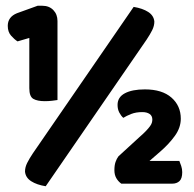

<svg xmlns="http://www.w3.org/2000/svg" viewBox="-20 -641 676 668"><path d="M180 -293Q174 -292 161.5 -290.5Q149 -289 136 -289Q110 -289 96 -297Q82 -305 82 -334V-509L41 -497Q30 -504 18.5 -517Q7 -530 7 -551Q7 -582 39 -595L111 -621H127Q151 -621 165.5 -606Q180 -591 180 -568ZM445 -617Q476 -612 495.5 -599.5Q515 -587 517 -566Q517 -551 509.5 -536Q502 -521 490 -503L139 7Q108 2 88.5 -10.5Q69 -23 67 -44Q67 -59 74.5 -74Q82 -89 94 -107ZM484 -330Q544 -330 576.5 -301.5Q609 -273 609 -228Q609 -197 588.5 -168.5Q568 -140 538 -114L500 -81H604Q607 -74 610.5 -63.5Q614 -53 614 -42Q614 -20 604.5 -11Q595 -2 579 -2H402Q391 -10 384.5 -21.5Q378 -33 378 -49Q378 -66 382 -77.5Q386 -89 392 -97L464 -163Q479 -176 488 -185.5Q497 -195 502 -202Q507 -209 508.5 -214.5Q510 -220 510 -225Q510 -238 500.5 -244.5Q491 -251 475 -251Q453 -251 436.5 -244.5Q420 -238 409 -231Q401 -238 395 -249.5Q389 -261 389 -276Q389 -303 414.5 -316.5Q440 -330 484 -330Z"/></svg>

Font: Baloo Chettan
Style: Regular
Weight: 400
Designer: Maithili Shingre and Ek Type
Foundry: Ek Type
Version: Version 1.443;PS 1.000;hotconv 16.6.51;makeotf.lib2.5.65220;